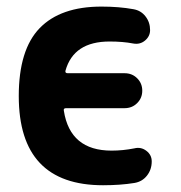

<svg xmlns="http://www.w3.org/2000/svg" viewBox="-20 -547 540 574"><path d="M381.8 -103.5Q401.4 -108.4 417.5 -96.2Q433.6 -84 433.6 -64.5Q433.6 -40 419.4 -22Q405.3 -3.9 381.8 0Q339.8 6.8 288.1 6.8Q36.1 6.8 36.1 -259.8Q36.1 -398.4 98.6 -462.9Q161.1 -527.3 283.2 -527.3Q335.9 -527.3 378.9 -519.5Q401.4 -515.6 415 -498Q428.7 -480.5 428.7 -457Q428.7 -438.5 413.6 -425.8Q398.4 -413.1 377.9 -417Q347.7 -422.9 307.6 -422.9Q200.2 -422.9 175.8 -335.9Q173.8 -328.1 182.6 -328.1H352.5Q375 -328.1 390.1 -313Q405.3 -297.9 405.3 -275.9Q405.3 -253.9 390.1 -238.8Q375 -223.6 352.5 -223.6H177.7Q168.9 -223.6 170.9 -215.8Q189.5 -96.7 313.5 -96.7Q347.7 -96.7 381.8 -103.5Z"/></svg>

Font: Rounded Mgen+ 1m bold
Style: Bold
Weight: 700
Designer: [Source Han Sans]
Ryoko NISHIZUKA  (kana & ideographs); Paul D. Hunt (Latin, Greek & Cyrillic); Wenlong ZHANG  (bopomofo
Version: Version 1.059.20150602